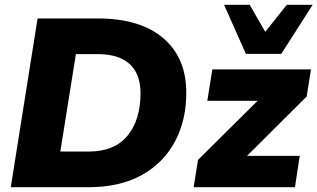

<svg xmlns="http://www.w3.org/2000/svg" viewBox="-20 -782 1326 802"><path d="M25 0 137 -705H387Q565 -705 661.5 -623Q758 -541 758 -396Q759 -283 712 -193Q665 -103 573.5 -51.5Q482 0 349 0ZM232 -149H351Q458 -149 512.5 -215Q567 -281 567 -393Q567 -472 522 -514Q477 -556 387 -556H297ZM789 0 807 -114 1056 -361H846L867 -492H1279L1261 -379L1012 -131H1232L1212 0ZM1007 -557 916 -762H1023L1088 -649L1178 -762H1286L1155 -557Z"/></svg>

Font: Nunito Sans Black
Style: Italic
Weight: 900
Italic angle: -9°
Designer: Vernon Adams
Foundry: Vernon Adams
Version: Version 3.006; ttfautohint (v1.8.3)